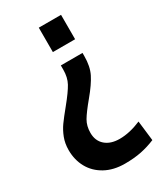

<svg xmlns="http://www.w3.org/2000/svg" viewBox="-182 -569 722 852"><g transform="rotate(-30 179.0 -143.0)"><path d="M281 -375H167V-500H281ZM279 -290Q279 -237 261 -201Q243 -165 203 -117Q163 -69 147.5 -42.5Q132 -16 132 19Q132 60 159 83.5Q186 107 232 107Q283 107 342 82L354 184Q318 199 281 206.5Q244 214 197 214Q139 214 96.5 190.5Q54 167 32 127Q10 87 10 37Q10 3 21 -25.5Q32 -54 48.5 -77Q65 -100 97 -139Q137 -188 152.5 -216.5Q168 -245 168 -284V-306H279Z"/></g></svg>

Font: Cabin Condensed SemiBold
Style: Regular
Weight: 600
Width: 3
Designer: Pablo Impallari
Foundry: Pablo Impallari. http://www.impallari.com Igino Marini. http://www.ikern.com
Version: Version 2.200